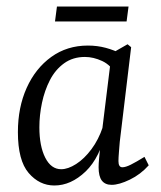

<svg xmlns="http://www.w3.org/2000/svg" viewBox="-20 -561 496 590"><path d="M147 9Q101 9 68 -29.5Q35 -68 35 -155Q35 -231 62 -291Q89 -351 137.5 -386Q186 -421 250 -421Q279 -421 305 -414Q331 -407 354 -395L339 -329Q321 -361 294 -373.5Q267 -386 241 -386Q204 -386 177 -366.5Q150 -347 133.5 -315Q117 -283 109 -245Q101 -207 101 -170Q101 -112 119 -76.5Q137 -41 168 -41Q189 -41 214 -57Q239 -73 261 -102.5Q283 -132 296 -171L307 -164Q288 -77 243 -34Q198 9 147 9ZM323 7Q303 7 293 -6Q283 -19 283 -47Q283 -58 284.5 -74Q286 -90 289 -121L323 -397L372 -425L383 -416L348 -125Q347 -112 345.5 -94Q344 -76 344 -66Q344 -47 356 -47Q366 -47 382 -55Q398 -63 424 -79L437 -53Q412 -25 379 -9Q346 7 323 7ZM155 -541H375L369 -495H149Z"/></svg>

Font: Yrsa Light
Style: Italic
Weight: 300
Italic angle: -7.10001°
Designer: Anna Giedrys (Yrsa+Rasa design), David Brezina (Yrsa art-direction, Rasa art-direction, design)
Foundry: Rosetta Type Foundry
Version: Version 2.004